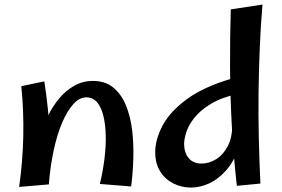

<svg xmlns="http://www.w3.org/2000/svg" viewBox="-20 -830 1268 864"><path d="M570.2 9 429.5 -2.2Q443.2 -59.5 450.1 -115.5Q457 -171.5 455.8 -221.2Q454.5 -271 445 -309.5Q435.5 -348 416.6 -370Q397.8 -392 368.5 -392Q337.8 -392 310.1 -361.6Q282.5 -331.2 259.6 -277.8Q236.8 -224.2 221.5 -153.1Q206.2 -82 199.8 -0.2L145.5 -129Q147.8 -169.8 160.5 -215.9Q173.2 -262 194.8 -306.4Q216.2 -350.8 246.2 -386.8Q276.2 -422.8 314.4 -444.2Q352.5 -465.8 397.8 -465.8Q454.2 -465.8 490.5 -435.5Q526.8 -405.2 547.1 -354.9Q567.5 -304.5 574.8 -242.5Q582 -180.5 579.9 -115.1Q577.8 -49.8 570.2 9ZM199.8 -0.2 66.2 11.2Q82.5 -105 84.8 -218.4Q87 -331.8 76 -442.2L179.5 -463.8Q189.8 -397.2 195.5 -339.2Q201.2 -281.2 203.2 -227.6Q205.2 -174 204.1 -118.2Q203 -62.5 199.8 -0.2Z M1151.8 -4 1045.8 6.2Q1030.2 -133.2 1023 -266.6Q1015.8 -400 1015.2 -530.4Q1014.8 -660.8 1018.5 -787.8L1161.2 -809.5Q1153 -714.2 1148.9 -614.4Q1144.8 -514.5 1143.5 -412.6Q1142.2 -310.8 1144.6 -208.2Q1147 -105.8 1151.8 -4ZM839.2 14Q796.8 14 759.9 -4.6Q723 -23.2 700.8 -58.6Q678.5 -94 678.5 -145Q678.5 -202 711.4 -264.5Q744.2 -327 819.9 -383Q895.5 -439 1022 -476L1055.5 -409Q977.8 -392.2 928.9 -362.5Q880 -332.8 853.8 -298.9Q827.5 -265 818 -233.9Q808.5 -202.8 808.5 -182.8Q808.5 -143.8 828.8 -118.9Q849 -94 886.5 -94Q920.8 -94 952.5 -113.5Q984.2 -133 1005 -172.4Q1025.8 -211.8 1025 -270.5L1083.2 -314Q1077.5 -225 1054.2 -162.8Q1031 -100.5 995.9 -61.5Q960.8 -22.5 920.2 -4.2Q879.8 14 839.2 14Z"/></svg>

Font: Marhey Light
Style: Regular
Weight: 300
Designer: Nur Syamsi & Bustanul Arifin
Foundry: Namelatype
Version: Version 1.000